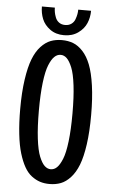

<svg xmlns="http://www.w3.org/2000/svg" viewBox="-59 -904 568 953"><g transform="rotate(5 225.0 -427.0)"><path d="M355.5 -863.5Q355.5 -830.5 343.2 -801.5Q331 -772.5 302 -751.8Q273 -731 232 -731Q191 -731 162.5 -751.8Q134 -772.5 122.2 -801.5Q110.5 -830.5 110.5 -863.5H175Q175 -852.5 177 -841Q179 -829.5 184.5 -815Q190 -800.5 202.5 -791.2Q215 -782 233 -782Q251.5 -782 264.2 -791.2Q277 -800.5 282.2 -815Q287.5 -829.5 289.5 -841Q291.5 -852.5 291.5 -863.5ZM224.5 11Q198.5 11 177 4Q155.5 -3 135 -18.5Q114.5 -34 99 -61.5Q83.5 -89 71.8 -127.8Q60 -166.5 53.8 -222.2Q47.5 -278 47.5 -348Q47.5 -431 56.8 -494.2Q66 -557.5 81.5 -597.2Q97 -637 120 -661.8Q143 -686.5 168.2 -696.2Q193.5 -706 224.5 -706Q255.5 -706 280.8 -696.2Q306 -686.5 329 -661.8Q352 -637 367.5 -597.2Q383 -557.5 392 -494.2Q401 -431 401 -348Q401 -264.5 392 -201.2Q383 -138 367.5 -98.2Q352 -58.5 329 -33.5Q306 -8.5 280.8 1.2Q255.5 11 224.5 11ZM308 -348Q308 -429 301 -487Q294 -545 281.5 -575.5Q269 -606 255.2 -619.2Q241.5 -632.5 224.5 -632.5Q207.5 -632.5 193.5 -619.2Q179.5 -606 167 -575.5Q154.5 -545 147.5 -487Q140.5 -429 140.5 -348Q140.5 -266.5 147.5 -208.5Q154.5 -150.5 167 -119.8Q179.5 -89 193.5 -75.8Q207.5 -62.5 224.5 -62.5Q241.5 -62.5 255.2 -75.8Q269 -89 281.5 -119.5Q294 -150 301 -208.2Q308 -266.5 308 -348Z"/></g></svg>

Font: League Mono Condensed
Style: Regular
Weight: 400
Width: 1
Designer: Tyler Finck
Foundry: The League of Moveable Type / Tyler Finck
Version: Version 2.210